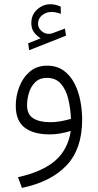

<svg xmlns="http://www.w3.org/2000/svg" viewBox="-20 -643 470 922"><path d="M175.3 -459Q157.2 -470.2 143.8 -487.3Q130.4 -504.4 130.4 -532.2Q130.4 -572.3 158.4 -597.4Q186.5 -622.6 221.2 -622.6Q247.1 -622.6 271.5 -611.3L272 -576.2Q259.8 -581.5 248.3 -583.5Q236.8 -585.4 225.6 -585.4Q201.7 -585.4 182.1 -569.8Q162.6 -554.2 162.6 -528.8Q162.6 -507.8 180.9 -492.7Q199.2 -477.5 222.7 -481Q225.1 -481 227.5 -481.9Q230 -482.9 231.9 -483.4L292 -505.9L296.9 -471.7L120.1 -401.9L115.2 -435.1ZM374.5 -68.8Q374.5 71.8 300 150.9Q225.6 230 85.4 259.3L66.4 208Q185.1 181.2 245.8 127.9Q306.6 74.7 319.8 -14.2Q297.4 -7.3 271 -2.4Q244.6 2.4 219.2 2.4Q141.1 2.4 98.4 -30.3Q55.7 -63 55.7 -135.3Q55.7 -182.1 72.8 -226.3Q89.8 -270.5 123.3 -299.1Q156.7 -327.6 206.1 -327.6Q252.9 -327.6 285.2 -304.4Q317.4 -281.2 337.2 -243.2Q356.9 -205.1 365.7 -159.4Q374.5 -113.8 374.5 -68.8ZM221.7 -56.2Q246.6 -56.2 272 -60.8Q297.4 -65.4 320.8 -72.3Q318.8 -121.6 308.1 -166.7Q297.4 -211.9 272.7 -240.5Q248 -269 205.1 -269Q169.9 -269 148.9 -248Q127.9 -227.1 118.9 -196.8Q109.9 -166.5 109.9 -138.2Q109.9 -93.3 139.9 -74.7Q169.9 -56.2 221.7 -56.2Z"/></svg>

Font: Vazirmatn RD UI FD ExtraLight
Style: Regular
Weight: 200
Designer: Saber Rastikerdar
Foundry: Saber Rastikerdar
Version: Version 33.003